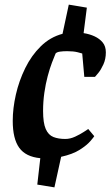

<svg xmlns="http://www.w3.org/2000/svg" viewBox="-20 -734 477 829"><path d="M215 75 141 63 154 -51Q91 -57 63 -96Q35 -135 35 -212Q35 -266 48.5 -325.5Q62 -385 89 -440Q116 -495 156.5 -534.5Q197 -574 250 -588L277 -714L355 -701L341 -591Q367 -587 388.5 -577Q410 -567 423.5 -550.5Q437 -534 437 -508Q437 -479 426.5 -456Q416 -433 404.5 -419Q393 -405 390 -402H344L335 -503Q333 -504 315 -508.5Q297 -513 270 -513Q252 -513 238.5 -511Q225 -509 220 -503Q214 -489 204.5 -464Q195 -439 186 -405.5Q177 -372 171.5 -333.5Q166 -295 166 -255Q166 -203 177.5 -177Q189 -151 210.5 -142.5Q232 -134 262 -134Q283 -134 304.5 -144Q326 -154 342 -164.5Q358 -175 361 -177L387 -146Q385 -142 370 -124.5Q355 -107 324.5 -87.5Q294 -68 244 -57Z"/></svg>

Font: Faustina Light
Style: Bold Italic
Weight: 700
Italic angle: -8°
Version: Version 1.200